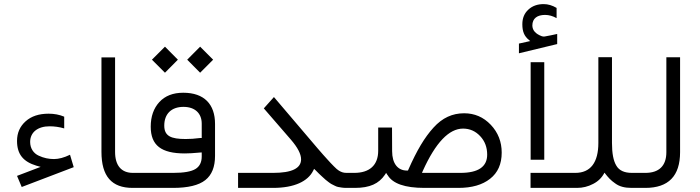

<svg xmlns="http://www.w3.org/2000/svg" viewBox="-20 -916 3413 936"><path d="M217.3 -361.8C169.9 -361.8 132.8 -349.6 105 -324.7C77.1 -299.8 63 -268.1 63 -229C63 -162.6 94.7 -127.4 157.2 -108.4L178.2 -102.5L63 -58.6L85.9 -4.4L339.4 -101.1L321.3 -161.6C292.5 -147.5 266.1 -140.6 243.2 -140.6C217.8 -140.6 193.4 -145.5 168.5 -157.2C143.6 -168.5 127 -192.4 127 -224.1C127 -271.5 164.6 -300.3 221.7 -300.3C245.6 -300.3 269.5 -296.9 293 -290V-347.2C270 -356.9 244.6 -361.8 217.3 -361.8Z M648.4 0C656.7 0 661.1 -11.7 661.1 -34.7V-40C661.1 -60.1 656.7 -73.2 648.4 -73.2H627.9C571.3 -73.2 541 -109.4 541 -175.3V-636.2H474.6V-175.8C474.6 -56.6 524.4 0 626.5 0Z M643.6 -73.2C635.7 -73.2 630.9 -60.1 630.9 -40V-34.7C630.9 -11.7 635.3 0 643.6 0H823.2C896.5 0 949.2 -12.7 981 -38.1C1012.7 -63 1028.3 -102.5 1028.3 -156.2V-312C1028.3 -407.7 975.6 -463.9 873.5 -463.9C823.2 -463.9 784.7 -448.7 756.8 -418.5C729 -388.2 714.8 -348.1 714.8 -298.3C714.8 -207 766.6 -168 881.3 -168C899.4 -168 923.8 -169.4 955.6 -172.4L963.4 -172.9V-152.8C963.4 -125 953.1 -104.5 933.1 -92.3C912.6 -79.6 876.5 -73.2 824.2 -73.2ZM784.2 -561.5 847.2 -625 784.2 -688.5 720.7 -625ZM955.6 -561.5 1019 -625 955.6 -688.5 892.6 -625ZM874.5 -395C931.2 -395 963.4 -362.8 963.4 -313.5V-243.2H955.6C929.7 -239.7 906.2 -238.3 885.3 -238.3C813.5 -238.3 780.8 -252.4 780.8 -303.7C780.8 -360.8 815.4 -395 874.5 -395Z M1673.8 0C1682.1 0 1687 -13.2 1687 -34.7V-40C1687 -59.6 1682.1 -73.2 1673.8 -73.2H1670.4C1654.8 -73.2 1645.5 -76.2 1632.3 -84C1626 -87.9 1617.7 -94.7 1607.9 -105C1597.7 -115.2 1586.9 -126.5 1575.7 -139.2C1564 -151.9 1547.9 -169.9 1527.8 -193.4L1315.4 -442.9L1266.1 -387.7L1398.4 -234.9C1431.2 -196.8 1447.8 -165 1447.8 -139.2C1447.8 -95.2 1402.3 -73.2 1311.5 -73.2H1140.6V0H1311C1416 0 1481.4 -32.7 1506.8 -84L1511.2 -92.8L1518.6 -85.9C1526.9 -77.1 1532.7 -71.3 1535.6 -68.8C1538.6 -65.9 1543.9 -61 1551.3 -54.2C1558.6 -46.9 1563.5 -42.5 1566.9 -40C1569.8 -37.6 1574.7 -33.7 1581.1 -28.8C1594.2 -18.6 1599.1 -17.1 1611.8 -10.7C1618.2 -7.3 1623.5 -5.4 1628.9 -4.4C1639.2 -2.4 1652.8 0 1667 0Z M1670.4 -73.2C1662.6 -73.2 1657.7 -60.1 1657.7 -40V-34.7C1657.7 -11.7 1662.1 0 1670.4 0H1710.4C1783.2 0 1827.1 -21 1856.4 -64L1862.3 -73.2L1869.1 -62.5H1869.6C1894 -21 1953.6 0 2048.8 0H2214.8C2279.8 0 2331.5 -14.6 2369.1 -44.4C2406.7 -73.7 2425.8 -116.2 2425.8 -171.9C2425.8 -224.6 2408.2 -270 2372.6 -307.6C2336.9 -345.2 2293.5 -363.8 2242.7 -363.8C2185.5 -363.8 2136.7 -341.8 2093.3 -293.9C2049.8 -246.1 2012.2 -183.1 1970.7 -88.9L1968.8 -84.5H1963.9C1918.5 -84.5 1891.6 -119.6 1891.6 -179.2L1891.1 -294.4H1823.7V-181.2C1823.7 -110.8 1781.7 -73.2 1707 -73.2ZM2355 -162.1C2355 -103 2311.5 -73.2 2224.6 -73.2H2037.1L2041.5 -83.5C2103.5 -220.7 2168.9 -289.1 2237.3 -289.1C2270 -289.1 2297.9 -276.9 2320.8 -252.4C2343.8 -228 2355 -197.8 2355 -162.1Z M3070.8 0C3078.6 0 3084 -14.2 3084 -34.7V-40C3084 -59.6 3079.1 -73.2 3070.8 -73.2H3060.5C3023.4 -73.2 2998 -85 2984.4 -108.9C2970.2 -132.3 2963.4 -168.9 2963.4 -218.8V-637.2H2897V-219.2C2897 -124 2858.9 -73.2 2784.7 -73.2H2566.4V0H2793C2820.3 0 2846.7 -6.3 2871.6 -19.5C2896.5 -32.2 2914.6 -50.3 2926.8 -74.2C2946.3 -48.8 2957.5 -37.1 2979 -22C3000 -6.3 3025.9 0 3059.6 0ZM2566.9 -137.2H2633.3V-612.8H2566.9ZM2564.9 -715.8 2509.8 -703.6V-656.2L2696.3 -701.2V-750.5C2681.6 -747.1 2651.4 -740.7 2636.2 -738.3C2634.3 -737.8 2632.8 -737.8 2631.3 -737.8C2628.4 -737.8 2625 -738.3 2620.6 -739.7C2590.8 -751 2575.7 -768.1 2575.2 -791.5C2575.2 -826.7 2599.6 -843.3 2637.2 -843.3C2656.2 -843.3 2674.8 -837.9 2693.4 -827.6V-877.4C2672.9 -889.6 2651.9 -896 2630.4 -896C2600.1 -896 2575.2 -887.2 2555.7 -869.1C2536.1 -851.1 2526.4 -827.6 2526.4 -797.9C2526.4 -762.2 2535.6 -739.7 2559.1 -720.7Z M3067.4 -73.2C3059.6 -73.2 3054.7 -60.1 3054.7 -40V-34.7C3054.7 -11.7 3059.1 0 3067.4 0H3126C3238.8 0 3295.4 -58.1 3295.4 -174.3V-636.7H3228.5V-173.8C3228.5 -107.9 3192.9 -73.2 3126.5 -73.2Z"/></svg>

Font: Shabnam Light
Style: Regular
Weight: 300
Foundry: DejaVu fonts team - Redesigned by Saber Rastikerdar - Based on Vazir font
Version: Version 5.0.1